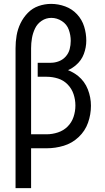

<svg xmlns="http://www.w3.org/2000/svg" viewBox="-20 -763 540 988"><path d="M60 205V-515Q60 -548 65.5 -580.5Q71 -613 85.5 -643Q100 -673 123.5 -697Q147 -721 178.5 -732Q210 -743 243 -743Q280 -743 315.5 -730Q351 -717 376.5 -689.5Q402 -662 413 -626.5Q424 -591 424 -554Q424 -519 411.5 -485.5Q399 -452 372 -429Q353 -412 330 -402Q358 -391 382 -372Q416 -344 432 -303Q448 -262 448 -219Q448 -174 433 -131.5Q418 -89 384.5 -57.5Q351 -26 308 -13Q265 0 220 0H140V205ZM140 -72H220Q249 -72 278 -81.5Q307 -91 328 -112Q349 -133 358.5 -161.5Q368 -190 368 -220Q368 -250 358.5 -278.5Q349 -307 328 -328.5Q307 -350 278.5 -359Q250 -368 220 -368H174V-440H242Q263 -440 283.5 -448Q304 -456 318.5 -472.5Q333 -489 338.5 -510Q344 -531 344 -553Q344 -582 334 -610Q324 -638 298.5 -654.5Q273 -671 244 -671Q217 -671 194.5 -656Q172 -641 160.5 -617Q149 -593 144.5 -567Q140 -541 140 -515Z"/></svg>

Font: Iosevka SS08
Style: Regular
Weight: 400
Monospace: yes
Designer: Belleve Invis
Foundry: Belleve Invis
Version: 2.1.0; ttfautohint (v1.8.2)